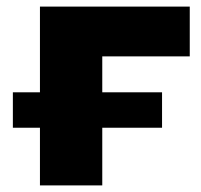

<svg xmlns="http://www.w3.org/2000/svg" viewBox="-20 -562 609 582"><path d="M19 -174.8V-282.2H101.1V-542H555.2V-391.1H290V-282.2H471.2V-174.8H290V0H101.1V-174.8Z"/></svg>

Font: Montserrat ExtraBold
Style: Regular
Weight: 800
Designer: Julieta Ulanovsky
Foundry: Julieta Ulanovsky
Version: Version 9.000